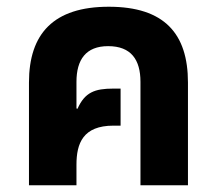

<svg xmlns="http://www.w3.org/2000/svg" viewBox="-20 -550 644 570"><path d="M66 0H207V-61C207 -124 226 -177 317 -177H338V-287H317C261 -287 232 -276 210 -227L207 -228V-307C207 -373 235 -413 301 -413C369 -413 397 -373 397 -307V0H538V-305C538 -450 468 -530 303 -530C139 -530 66 -450 66 -305Z"/></svg>

Font: Noto Sans Thai UI SemCond
Style: Bold
Weight: 700
Width: 4
Designer: Monotype Design Team
Foundry: Monotype Imaging Inc.
Version: Version 2.000